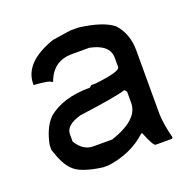

<svg xmlns="http://www.w3.org/2000/svg" viewBox="-97 -598 682 692"><g transform="rotate(-20 244.0 -252.0)"><path d="M242.2 -503.9H273.4Q365.2 -492.2 403.3 -460.9Q441.4 -418.9 441.4 -355Q441.4 -353 441.4 -351.6V-114.3Q441.4 -77.1 457 -15.6L453.1 -11.7H390.6Q381.8 -11.7 359.4 -67.4H355.5Q296.9 -12.7 207 0H183.6Q99.6 -11.7 74.2 -40Q50.8 -61.5 31.2 -122.1V-140.6Q43 -202.1 74.2 -235.4Q131.8 -286.1 238.3 -286.1L246.1 -293H261.7Q359.4 -303.7 359.4 -321.3V-356.4Q359.4 -407.2 285.2 -421.9H218.8Q146.5 -421.9 121.1 -351.6H117.2Q111.3 -360.4 50.8 -364.3V-368.2Q50.8 -451.2 171.9 -493.2ZM113.3 -153.3V-125Q138.2 -83 177.7 -83Q178.7 -83 179.7 -83H250Q359.4 -119.1 359.4 -183.6V-226.6L351.6 -235.4Q318.4 -223.6 171.9 -204.1Q113.3 -187.5 113.3 -153.3Z"/></g></svg>

Font: LaylaRuqaa
Style: Regular
Weight: 400
Version: Version 2.0